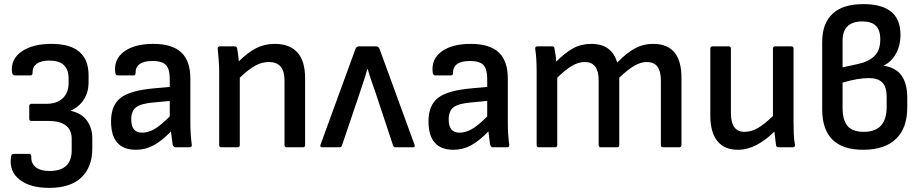

<svg xmlns="http://www.w3.org/2000/svg" viewBox="-20 -715 4484 932"><path d="M219 197Q126 197 75 157Q24 117 33 49Q34 39 37.5 35.5Q41 32 46 32H122Q132 32 132 48Q131 79 154 97Q177 115 220 115Q328 115 328 15V-41Q328 -128 213 -128H133Q122 -128 122 -138V-200Q122 -211 133 -211H204Q256 -211 284.5 -238Q313 -265 313 -311V-334Q313 -421 220 -421Q180 -421 159 -406Q138 -391 138 -364Q139 -349 128 -349H52Q40 -349 38 -367Q32 -428 85 -465Q138 -502 230 -502Q410 -502 410 -349V-313Q410 -269 387.5 -233Q365 -197 324 -178V-177Q377 -165 402.5 -129Q428 -93 428 -44V6Q428 96 375 146.5Q322 197 219 197Z M640 12Q519 12 519 -126Q519 -204 565.5 -240Q612 -276 726 -286L804 -293V-333Q804 -380 785.5 -399.5Q767 -419 721 -419Q637 -419 638 -360Q638 -349 628 -349H551Q540 -349 539 -367Q533 -429 583.5 -465.5Q634 -502 724 -502Q816 -502 860 -460.5Q904 -419 904 -334V-123Q904 -88 906 -61Q908 -34 911 -12Q912 0 900 0H831Q822 0 818 -14Q817 -21 814.5 -39.5Q812 -58 810 -77Q765 -31 725.5 -9.5Q686 12 640 12ZM617 -135Q617 -71 670 -71Q699 -71 729 -88Q759 -105 804 -150V-225L729 -218Q666 -213 641.5 -195Q617 -177 617 -135Z M1055 0Q1044 0 1044 -11V-366Q1044 -393 1041.5 -425Q1039 -457 1037 -476Q1035 -490 1048 -490H1119Q1129 -490 1131 -480Q1133 -470 1135.5 -452.5Q1138 -435 1139 -417Q1182 -460 1223 -481Q1264 -502 1314 -502Q1386 -502 1423.5 -460.5Q1461 -419 1461 -336V-11Q1461 0 1451 0H1372Q1361 0 1361 -11V-325Q1361 -414 1285 -414Q1252 -414 1219.5 -396.5Q1187 -379 1144 -338V-11Q1144 0 1133 0Z M1544 0Q1531 0 1536 -13L1705 -476Q1710 -490 1722 -490H1806Q1818 -490 1823 -476L1992 -13Q1997 0 1984 0H1900Q1891 0 1888 -9L1803 -265Q1793 -294 1783 -322.5Q1773 -351 1765 -380H1763Q1755 -350 1745.5 -321.5Q1736 -293 1726 -263L1640 -9Q1637 0 1628 0Z M2181 12Q2060 12 2060 -126Q2060 -204 2106.5 -240Q2153 -276 2267 -286L2345 -293V-333Q2345 -380 2326.5 -399.5Q2308 -419 2262 -419Q2178 -419 2179 -360Q2179 -349 2169 -349H2092Q2081 -349 2080 -367Q2074 -429 2124.5 -465.5Q2175 -502 2265 -502Q2357 -502 2401 -460.5Q2445 -419 2445 -334V-123Q2445 -88 2447 -61Q2449 -34 2452 -12Q2453 0 2441 0H2372Q2363 0 2359 -14Q2358 -21 2355.5 -39.5Q2353 -58 2351 -77Q2306 -31 2266.5 -9.5Q2227 12 2181 12ZM2158 -135Q2158 -71 2211 -71Q2240 -71 2270 -88Q2300 -105 2345 -150V-225L2270 -218Q2207 -213 2182.5 -195Q2158 -177 2158 -135Z M2596 0Q2585 0 2585 -11V-366Q2585 -394 2583.5 -423.5Q2582 -453 2578 -477Q2576 -490 2590 -490H2660Q2670 -490 2671 -482Q2674 -468 2676.5 -451Q2679 -434 2680 -416Q2723 -459 2762 -480.5Q2801 -502 2850 -502Q2950 -502 2976 -411Q3020 -457 3061 -479.5Q3102 -502 3151 -502Q3288 -502 3288 -337V-11Q3288 0 3277 0H3199Q3188 0 3188 -11V-325Q3188 -414 3120 -414Q3090 -414 3058.5 -395.5Q3027 -377 2986 -338V-11Q2986 0 2976 0H2897Q2886 0 2886 -11V-325Q2886 -414 2819 -414Q2788 -414 2756.5 -395.5Q2725 -377 2685 -338V-11Q2685 0 2674 0Z M3561 12Q3496 12 3462 -30.5Q3428 -73 3428 -154V-479Q3428 -490 3439 -490H3517Q3528 -490 3528 -479V-165Q3528 -75 3594 -75Q3626 -75 3658 -93Q3690 -111 3732 -152V-479Q3732 -490 3743 -490H3821Q3832 -490 3832 -479V-123Q3832 -95 3833 -66.5Q3834 -38 3839 -11Q3840 0 3827 0H3760Q3749 0 3747 -10Q3745 -26 3743 -42.5Q3741 -59 3739 -76Q3696 -34 3652 -11Q3608 12 3561 12Z M4170 12Q3971 12 3971 -185V-511Q3971 -600 4020.5 -647.5Q4070 -695 4171 -695Q4351 -695 4351 -547Q4351 -493 4328.5 -453.5Q4306 -414 4270 -397V-396Q4331 -386 4357.5 -346.5Q4384 -307 4384 -242V-194Q4384 -93 4329 -40.5Q4274 12 4170 12ZM4070 -388 4143 -404Q4193 -414 4223 -441.5Q4253 -469 4253 -524Q4253 -569 4231.5 -590Q4210 -611 4166 -611Q4070 -611 4070 -517ZM4173 -75Q4284 -75 4284 -196V-246Q4284 -293 4263 -314.5Q4242 -336 4197 -336Q4145 -336 4070 -314V-193Q4070 -131 4094.5 -103Q4119 -75 4173 -75Z"/></svg>

Font: Sofia Sans SemiBold
Style: Regular
Weight: 600
Designer: Botio Nikoltchev, Ani Petrova
Foundry: lettersoup
Version: Version 4.101; ttfautohint (v1.8.4.7-5d5b)